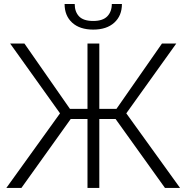

<svg xmlns="http://www.w3.org/2000/svg" viewBox="-20 -925 920 945"><path d="M548.8 -339.4H468.8V0H410.6V-339.4H328.1L85.4 0H11.2L275.4 -367.2L29.8 -710.9H100.1L324.2 -389.2H410.6V-710.9H468.8V-389.2H553.2L777.3 -710.9H847.7L601.6 -367.2L866.2 0H792ZM580.1 -905.3Q580.1 -847.7 542.5 -813.5Q504.9 -779.3 439 -779.3Q372.6 -779.3 335.2 -813.5Q297.9 -847.7 297.9 -905.3H347.7Q347.7 -867.2 369.1 -844.5Q390.6 -821.8 439 -821.8Q485.8 -821.8 508.1 -844.7Q530.3 -867.7 530.3 -905.3Z"/></svg>

Font: Roboto Web
Style: Light
Weight: 300
Designer: Google
Version: Version 1.200310; 2013